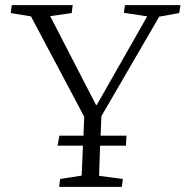

<svg xmlns="http://www.w3.org/2000/svg" viewBox="-20 -730 725 750"><path d="M26 -710H264L260 -679L176 -667L355 -320H358L555 -666L464 -680L468 -710H685L680 -679L602 -665L376 -276L373 -200H474L472 -161H371L367 -43L460 -31L456 0H211L215 -31L299 -44L304 -161H205L212 -200H306L309 -274L101 -666L22 -679Z"/></svg>

Font: Literata 36pt Light
Style: Italic
Weight: 300
Italic angle: -2°
Designer: Latin by Veronika Burian and Jose Scaglione. Greek by Irene Vlachou. Cyrillic by Vera Evstafieva
Foundry: TypeTogether
Version: Version 3.002